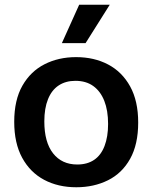

<svg xmlns="http://www.w3.org/2000/svg" viewBox="-20 -777 643 810"><path d="M302 13Q225 13 166 -18.5Q107 -50 73.5 -111.5Q40 -173 40 -263Q40 -355 74.5 -415.5Q109 -476 168 -506Q227 -536 301 -536Q377 -536 436 -505Q495 -474 529 -412.5Q563 -351 563 -260Q563 -168 529 -107Q495 -46 435.5 -16.5Q376 13 302 13ZM306 -83Q348 -83 377 -102.5Q406 -122 421 -161Q436 -200 436 -254Q436 -311 420 -351.5Q404 -392 373.5 -414Q343 -436 298 -436Q257 -436 227.5 -416.5Q198 -397 182.5 -358.5Q167 -320 167 -265Q167 -177 204 -130Q241 -83 306 -83ZM341 -595H241L314 -757H443Z"/></svg>

Font: Bricolage Grotesque 20pt SemiBold
Style: Regular
Weight: 600
Version: Version 1.001;gftools[0.9.33.dev8+g029e19f]